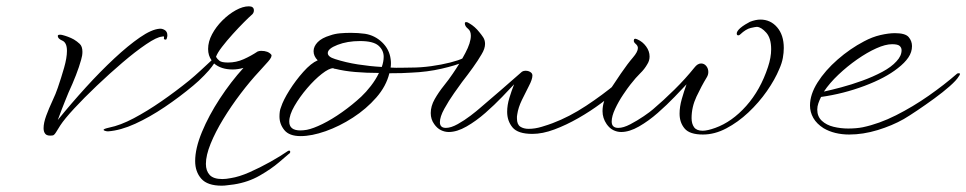

<svg xmlns="http://www.w3.org/2000/svg" viewBox="-20 -413 3060 608"><path d="M146 16Q130 18 124 11.5Q118 5 118 -7Q118 -24 126.5 -47Q135 -70 146 -93.5Q157 -117 163 -135Q174 -167 183 -198.5Q192 -230 192 -252Q192 -279 176 -285Q163 -291 163 -299Q163 -303 169 -303Q171 -303 173 -303Q175 -303 178 -302Q186 -300 195.5 -296.5Q205 -293 214 -288Q224 -282 232.5 -274Q241 -266 241 -249Q241 -237 237 -224Q231 -202 220.5 -175Q210 -148 197 -120Q193 -110 185 -90.5Q177 -71 163 -33Q206 -86 252 -136.5Q298 -187 342 -228Q386 -269 423 -294.5Q460 -320 485 -322Q493 -323 501.5 -318Q510 -313 510 -301Q510 -299 509.5 -296.5Q509 -294 508 -291Q507 -287 503.5 -287.5Q500 -288 499 -290Q499 -292 499.5 -295.5Q500 -299 493 -297Q477 -296 443 -273Q409 -250 368 -215Q327 -180 286.5 -141.5Q246 -103 215 -69.5Q184 -36 171 -16Q163 -3 157 6.5Q151 16 146 16Z M682 175Q637 175 617.5 153Q598 131 598 97Q598 57 619.5 5Q641 -47 676 -100.5Q711 -154 751 -198Q733 -193 717 -193Q680 -193 658 -212L651 -202Q644 -192 626.5 -174Q609 -156 592 -142Q549 -106 501.5 -74Q454 -42 408 -21Q362 0 322 3Q318 3 313 1.5Q308 0 308 -2Q308 -5 326 -9Q361 -16 403.5 -38.5Q446 -61 491.5 -92.5Q537 -124 579 -158Q596 -172 615.5 -190Q635 -208 650 -222Q639 -237 639 -258Q639 -281 651.5 -304.5Q664 -328 684 -348Q704 -368 726.5 -380.5Q749 -393 768 -393Q784 -393 784 -380Q784 -371 776 -365Q769 -359 752.5 -342.5Q736 -326 717 -305Q698 -284 683 -264.5Q668 -245 664 -233Q668 -226 675 -220.5Q682 -215 702 -215Q728 -215 751.5 -225.5Q775 -236 796 -250Q802 -252 807 -252Q829 -252 839 -240Q843 -234 829 -218Q815 -202 801 -187Q772 -156 742 -116.5Q712 -77 687 -36Q662 5 647 42Q632 79 632 106Q632 128 644 141Q656 154 684 154Q696 154 711 151Q737 147 770 132.5Q803 118 836 99.5Q869 81 892 65Q894 64 896 64Q899 64 899 68Q899 72 895 74Q888 80 863.5 101Q839 122 802.5 143Q766 164 721 171Q711 172 701 173.5Q691 175 682 175Z M932 18Q896 18 880.5 -1Q865 -20 865 -44Q865 -52 866 -59.5Q867 -67 870 -74Q877 -96 896.5 -127Q916 -158 940.5 -185.5Q965 -213 986 -222Q973 -235 973 -251Q973 -266 986 -279.5Q999 -293 1026 -301Q1040 -306 1056.5 -307.5Q1073 -309 1091 -309Q1114 -309 1136 -306Q1167 -301 1190 -279Q1213 -257 1217 -226Q1219 -213 1217 -199Q1234 -198 1251 -198.5Q1268 -199 1283 -199Q1313 -199 1345.5 -203.5Q1378 -208 1405.5 -215Q1433 -222 1447 -229Q1454 -233 1458 -233Q1462 -233 1462 -230Q1462 -223 1446 -216Q1424 -206 1378.5 -195.5Q1333 -185 1283 -183Q1270 -182 1252 -181.5Q1234 -181 1213 -181Q1203 -140 1171.5 -104Q1140 -68 1097.5 -40.5Q1055 -13 1011 2.5Q967 18 932 18ZM1189 -201Q1195 -218 1195 -233Q1195 -254 1178.5 -268.5Q1162 -283 1120 -283Q1080 -283 1049 -271Q1018 -259 1018 -245Q1018 -233 1041 -226Q1075 -215 1113.5 -209Q1152 -203 1189 -201ZM931 0Q936 0 941 -0.5Q946 -1 952 -2Q972 -6 1001.5 -20.5Q1031 -35 1063.5 -58Q1096 -81 1124 -107Q1139 -121 1154.5 -141Q1170 -161 1180 -182Q1140 -182 1105 -185Q1070 -188 1042 -195Q1041 -194 1038 -196Q1036 -196 1035 -197Q1022 -197 999 -179Q976 -161 952.5 -133.5Q929 -106 912.5 -77.5Q896 -49 896 -28Q896 0 931 0Z M1666 11Q1620 11 1603 -9.5Q1586 -30 1586 -59Q1586 -80 1593 -103Q1600 -126 1608 -146Q1594 -131 1570 -106Q1546 -81 1517 -55.5Q1488 -30 1457.5 -12.5Q1427 5 1401 5Q1388 5 1376 -1Q1364 -7 1355 -20Q1344 -35 1344 -55Q1344 -77 1356.5 -99Q1369 -121 1385.5 -141.5Q1402 -162 1414 -180Q1436 -212 1453.5 -245Q1471 -278 1471 -300Q1471 -315 1462 -322Q1452 -330 1452 -339Q1452 -343 1456 -343Q1461 -343 1468 -338Q1475 -334 1483 -327Q1491 -320 1498 -311Q1504 -304 1510 -295Q1516 -286 1516 -274Q1516 -259 1505 -241Q1494 -222 1477.5 -199Q1461 -176 1443 -153Q1435 -142 1418 -118Q1401 -94 1387 -68.5Q1373 -43 1373 -26Q1373 -8 1392 -8Q1408 -8 1429.5 -20Q1451 -32 1470.5 -47Q1490 -62 1499 -70Q1531 -97 1566 -127.5Q1601 -158 1633 -186Q1638 -189 1644 -189Q1656 -189 1663 -182Q1666 -179 1666 -174Q1666 -162 1655 -141Q1644 -120 1632.5 -96Q1621 -72 1618 -51Q1617 -47 1617 -44Q1617 -41 1617 -38Q1617 -19 1627.5 -12Q1638 -5 1654 -5Q1674 -5 1695.5 -11.5Q1717 -18 1730 -23Q1783 -43 1836 -78Q1889 -113 1932 -149Q1943 -158 1952.5 -165.5Q1962 -173 1972 -183Q1979 -190 1981 -190Q1982 -190 1982 -188Q1982 -186 1979.5 -181Q1977 -176 1975 -172Q1966 -157 1941.5 -134Q1917 -111 1883.5 -86Q1850 -61 1811.5 -39Q1773 -17 1735.5 -3Q1698 11 1666 11Z M2206 13Q2164 13 2148 -6Q2132 -25 2132 -53Q2132 -75 2139 -99.5Q2146 -124 2154 -146Q2140 -131 2116 -106Q2092 -81 2063 -55.5Q2034 -30 2003.5 -12.5Q1973 5 1947 5Q1934 5 1922 -1Q1910 -7 1901 -20Q1888 -39 1888 -61Q1888 -93 1908.5 -124Q1929 -155 1946 -180Q1968 -212 1984 -230.5Q2000 -249 2000 -261Q2000 -268 1993 -274Q1987 -279 1987 -284Q1987 -294 1999 -288Q2015 -281 2026 -266Q2037 -251 2037 -234Q2037 -221 2030 -210Q2021 -194 2007.5 -181Q1994 -168 1976 -145Q1968 -135 1953.5 -113.5Q1939 -92 1928 -68.5Q1917 -45 1917 -28Q1917 -8 1938 -8Q1954 -8 1976 -19.5Q1998 -31 2018.5 -45Q2039 -59 2048 -67Q2080 -94 2115.5 -129Q2151 -164 2179 -199Q2189 -212 2200 -212Q2210 -212 2216.5 -204Q2223 -196 2223 -185Q2223 -176 2218 -168Q2201 -140 2185.5 -107Q2170 -74 2170 -39Q2170 -21 2178 -10Q2186 1 2205 1Q2220 1 2245 -8Q2298 -27 2343 -77.5Q2388 -128 2412 -201Q2422 -231 2422 -257Q2422 -292 2406.5 -309.5Q2391 -327 2377 -328Q2373 -328 2357.5 -324.5Q2342 -321 2324 -304Q2321 -301 2318 -301Q2313 -301 2313 -307Q2313 -314 2324 -324Q2331 -330 2340 -335.5Q2349 -341 2355 -344Q2373 -351 2388 -351Q2420 -351 2441 -326.5Q2462 -302 2462 -261Q2462 -246 2459 -229.5Q2456 -213 2448 -195Q2434 -161 2408.5 -124.5Q2383 -88 2350 -57Q2317 -26 2280 -6.5Q2243 13 2206 13Z M2669 13Q2646 13 2625.5 8Q2605 3 2588 -7Q2566 -21 2555.5 -39.5Q2545 -58 2545 -79Q2545 -114 2569 -152Q2593 -190 2632.5 -224.5Q2672 -259 2716 -282Q2742 -296 2768 -302Q2794 -308 2814 -308Q2847 -308 2857.5 -295.5Q2868 -283 2868 -267Q2868 -248 2856.5 -231Q2845 -214 2823 -197Q2784 -166 2717.5 -141Q2651 -116 2580 -106Q2575 -96 2571.5 -86Q2568 -76 2568 -66Q2568 -44 2582.5 -30.5Q2597 -17 2619.5 -11.5Q2642 -6 2666 -6Q2678 -6 2690 -7Q2702 -8 2712 -10Q2764 -21 2817.5 -48Q2871 -75 2921 -110Q2971 -145 3011 -180Q3013 -181 3016 -181Q3020 -181 3020 -179Q3020 -176 3016 -171Q3009 -159 2987.5 -140Q2966 -121 2938.5 -101Q2911 -81 2885 -63.5Q2859 -46 2842 -36Q2805 -15 2759 -1Q2713 13 2669 13ZM2589 -123Q2612 -128 2644 -136.5Q2676 -145 2710.5 -157.5Q2745 -170 2774 -185.5Q2803 -201 2819 -219Q2835 -236 2835 -254Q2835 -262 2829 -267.5Q2823 -273 2805 -273Q2784 -273 2755 -260Q2726 -247 2694.5 -225Q2663 -203 2635 -176.5Q2607 -150 2589 -123Z"/></svg>

Font: WindSong
Style: Regular
Weight: 400
Designer: Robert E. Leuschke
Foundry: Robert E. Leuschke
Version: Version 1.010; ttfautohint (v1.8.3)